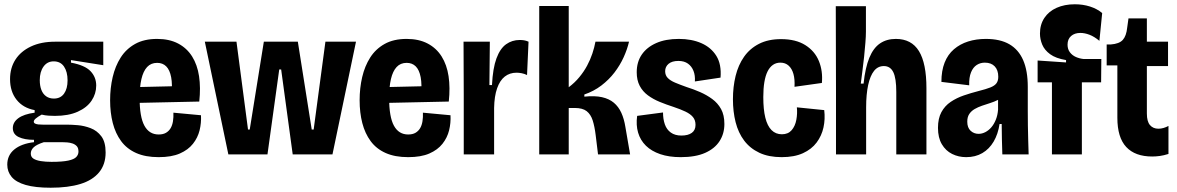

<svg xmlns="http://www.w3.org/2000/svg" viewBox="-20 -722 5506 898"><path d="M217 156Q145 156 100 143Q55 130 34.5 105.5Q14 81 14 48Q14 4 47 -23Q80 -50 139 -57V-68Q95 -68 67.5 -81Q40 -94 40 -123Q40 -150 65.5 -169Q91 -188 142 -195V-207Q88 -217 57.5 -255.5Q27 -294 27 -352Q27 -404 52 -443Q77 -482 124.5 -504.5Q172 -527 238 -527H463V-417L312 -441V-429Q377 -417 403.5 -389Q430 -361 430 -322Q430 -284 408.5 -251.5Q387 -219 343.5 -199.5Q300 -180 237 -180Q224 -180 207.5 -181Q191 -182 175 -186Q157 -176 147.5 -168Q138 -160 138 -153Q138 -147 144 -144Q150 -141 159.5 -140Q169 -139 181 -139H294Q314 -139 344 -136.5Q374 -134 404 -122.5Q434 -111 454 -84.5Q474 -58 474 -9Q474 47 443.5 84Q413 121 356 138.5Q299 156 217 156ZM221 35Q272 35 299.5 29Q327 23 337 12Q347 1 347 -13Q347 -30 339 -38.5Q331 -47 319 -51Q307 -55 294 -56Q281 -57 271 -57H185Q151 -46 137.5 -33Q124 -20 124 -4Q124 12 136.5 20Q149 28 171 31.5Q193 35 221 35ZM232 -261Q263 -261 279.5 -284Q296 -307 296 -346Q296 -386 279.5 -410.5Q263 -435 231 -435Q201 -435 183.5 -410.5Q166 -386 166 -347Q166 -321 173.5 -301.5Q181 -282 196 -271.5Q211 -261 232 -261Z M722 13Q660 13 616.5 -6.5Q573 -26 546.5 -62Q520 -98 507.5 -146.5Q495 -195 495 -253Q495 -310 507 -361.5Q519 -413 544.5 -453Q570 -493 612 -516.5Q654 -540 715 -540Q772 -540 813 -518.5Q854 -497 878.5 -458Q903 -419 911 -365.5Q919 -312 912 -247L589 -240V-314L805 -319L782 -275Q787 -327 780.5 -361Q774 -395 757.5 -411.5Q741 -428 715 -428Q686 -428 668 -408.5Q650 -389 641.5 -352.5Q633 -316 633 -264Q633 -175 655.5 -134Q678 -93 722 -93Q743 -93 756.5 -101Q770 -109 778 -122.5Q786 -136 789 -155Q792 -174 791 -195L920 -183Q922 -147 913.5 -112.5Q905 -78 882.5 -49.5Q860 -21 821 -4Q782 13 722 13Z M1048 0 938 -527H1086L1140 -116H1148L1214 -527H1373L1438 -116H1447L1502 -527H1645L1535 0H1349L1295 -397H1286L1231 0Z M1889 13Q1827 13 1783.5 -6.5Q1740 -26 1713.5 -62Q1687 -98 1674.5 -146.5Q1662 -195 1662 -253Q1662 -310 1674 -361.5Q1686 -413 1711.5 -453Q1737 -493 1779 -516.5Q1821 -540 1882 -540Q1939 -540 1980 -518.5Q2021 -497 2045.5 -458Q2070 -419 2078 -365.5Q2086 -312 2079 -247L1756 -240V-314L1972 -319L1949 -275Q1954 -327 1947.5 -361Q1941 -395 1924.5 -411.5Q1908 -428 1882 -428Q1853 -428 1835 -408.5Q1817 -389 1808.5 -352.5Q1800 -316 1800 -264Q1800 -175 1822.5 -134Q1845 -93 1889 -93Q1910 -93 1923.5 -101Q1937 -109 1945 -122.5Q1953 -136 1956 -155Q1959 -174 1958 -195L2087 -183Q2089 -147 2080.5 -112.5Q2072 -78 2049.5 -49.5Q2027 -21 1988 -4Q1949 13 1889 13Z M2149 0V-280L2148 -527H2271L2269 -324H2281Q2285 -403 2302 -449Q2319 -495 2347 -515Q2375 -535 2411 -535Q2421 -535 2431 -533.5Q2441 -532 2452 -527L2445 -371Q2433 -377 2420 -379.5Q2407 -382 2396 -382Q2364 -382 2341 -364Q2318 -346 2305 -309Q2292 -272 2291 -217V0Z M2502 0V-694H2640V-314Q2668 -335 2689.5 -361Q2711 -387 2726 -415Q2741 -443 2750.5 -471.5Q2760 -500 2765 -527H2922Q2914 -492 2897 -454.5Q2880 -417 2854 -383Q2828 -349 2792.5 -322Q2757 -295 2713 -280V-270Q2762 -275 2795.5 -267.5Q2829 -260 2851 -241.5Q2873 -223 2886 -194.5Q2899 -166 2905 -128L2927 0H2777L2766 -90Q2761 -131 2752 -159Q2743 -187 2724 -202Q2705 -217 2668 -217H2640V0Z M3164 13Q3109 13 3068 -1Q3027 -15 3001 -40.5Q2975 -66 2964.5 -101.5Q2954 -137 2960 -180L3081 -196Q3081 -165 3089.5 -140.5Q3098 -116 3117.5 -102Q3137 -88 3167 -88Q3198 -88 3215.5 -100.5Q3233 -113 3233 -138Q3233 -160 3221 -174.5Q3209 -189 3186 -200Q3163 -211 3130 -222Q3096 -233 3065.5 -245.5Q3035 -258 3010.5 -276Q2986 -294 2972 -320.5Q2958 -347 2958 -384Q2958 -432 2981.5 -466.5Q3005 -501 3049 -520.5Q3093 -540 3155 -540Q3215 -540 3260.5 -520Q3306 -500 3330.5 -460.5Q3355 -421 3350 -359L3230 -341Q3232 -369 3223.5 -390.5Q3215 -412 3197.5 -424.5Q3180 -437 3153 -437Q3123 -437 3107 -423.5Q3091 -410 3091 -389Q3091 -370 3103 -357.5Q3115 -345 3137.5 -335.5Q3160 -326 3191 -315Q3223 -305 3254 -291.5Q3285 -278 3311 -259Q3337 -240 3352.5 -212Q3368 -184 3368 -142Q3368 -97 3345.5 -62Q3323 -27 3278 -7Q3233 13 3164 13Z M3636 13Q3575 13 3531.5 -7.5Q3488 -28 3460.5 -64.5Q3433 -101 3420.5 -150.5Q3408 -200 3408 -258Q3408 -316 3420.5 -367Q3433 -418 3460 -456.5Q3487 -495 3530 -517Q3573 -539 3633 -539Q3702 -539 3746.5 -511Q3791 -483 3810 -436.5Q3829 -390 3824 -334L3696 -316Q3698 -351 3691 -376Q3684 -401 3668.5 -415Q3653 -429 3630 -429Q3610 -429 3595 -418.5Q3580 -408 3570 -388Q3560 -368 3555 -338Q3550 -308 3550 -268Q3550 -210 3559.5 -171.5Q3569 -133 3588.5 -113.5Q3608 -94 3637 -94Q3666 -94 3682.5 -113Q3699 -132 3704.5 -161.5Q3710 -191 3707 -220L3835 -207Q3840 -165 3831.5 -126Q3823 -87 3799.5 -55.5Q3776 -24 3735.5 -5.5Q3695 13 3636 13Z M3890 0V-295L3889 -693H4030V-574Q4030 -553 4027.5 -522Q4025 -491 4021.5 -456.5Q4018 -422 4013.5 -389.5Q4009 -357 4006 -331H4019Q4027 -406 4046 -452Q4065 -498 4096 -519Q4127 -540 4170 -540Q4243 -540 4278 -483Q4313 -426 4313 -309V0H4172V-292Q4172 -356 4158 -384.5Q4144 -413 4114 -413Q4086 -413 4068 -390.5Q4050 -368 4040.5 -324.5Q4031 -281 4031 -220V0Z M4499 13Q4463 13 4433 -2Q4403 -17 4385 -47.5Q4367 -78 4367 -124Q4367 -168 4383 -197.5Q4399 -227 4426.5 -245.5Q4454 -264 4487.5 -275.5Q4521 -287 4556 -296Q4592 -305 4612 -313Q4632 -321 4640.5 -332.5Q4649 -344 4649 -363Q4649 -394 4632.5 -411.5Q4616 -429 4586 -429Q4565 -429 4548 -418Q4531 -407 4521.5 -383.5Q4512 -360 4513 -323L4383 -339Q4383 -391 4398 -429Q4413 -467 4441.5 -491.5Q4470 -516 4508 -528Q4546 -540 4591 -540Q4658 -540 4701 -515Q4744 -490 4765.5 -440.5Q4787 -391 4787 -316V-203Q4787 -170 4787.5 -135.5Q4788 -101 4789 -67Q4790 -33 4791 0H4668Q4667 -35 4666 -70Q4665 -105 4665 -142H4655Q4648 -95 4627.5 -60Q4607 -25 4574.5 -6Q4542 13 4499 13ZM4557 -96Q4573 -96 4588.5 -104Q4604 -112 4616.5 -126.5Q4629 -141 4637.5 -162Q4646 -183 4648 -209V-270L4674 -276Q4664 -263 4647 -254.5Q4630 -246 4611 -240Q4592 -234 4573 -227.5Q4554 -221 4538.5 -212Q4523 -203 4513.5 -189Q4504 -175 4504 -153Q4504 -125 4519.5 -110.5Q4535 -96 4557 -96Z M4900 0V-337H4833V-439L4966 -430V-441Q4918 -449 4891.5 -468.5Q4865 -488 4854.5 -513.5Q4844 -539 4844 -565Q4844 -607 4864.5 -638Q4885 -669 4922 -685.5Q4959 -702 5007 -702Q5045 -702 5078 -691.5Q5111 -681 5135 -661L5122 -531Q5098 -551 5075.5 -559.5Q5053 -568 5033 -568Q5006 -568 4989.5 -553.5Q4973 -539 4973 -513Q4973 -492 4984 -477.5Q4995 -463 5012 -455.5Q5029 -448 5048 -446H5131L5130 -337H5040V0Z M5369 10Q5289 10 5247.5 -34.5Q5206 -79 5206 -171V-416H5156V-514H5175Q5215 -517 5231.5 -535.5Q5248 -554 5252 -593L5258 -636H5344V-527H5443V-413H5344V-191Q5344 -154 5358.5 -137Q5373 -120 5398 -120Q5410 -120 5422 -123.5Q5434 -127 5445 -133V-2Q5423 5 5404.5 7.5Q5386 10 5369 10Z"/></svg>

Font: Bricolage Grotesque 72pt SemiCondensed
Style: Bold
Weight: 700
Width: 4
Designer: Mathieu Triay
Foundry: Atelier Triay
Version: Version 1.001;gftools[0.9.33.dev8+g029e19f]